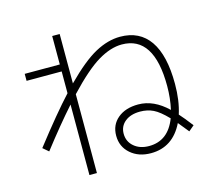

<svg xmlns="http://www.w3.org/2000/svg" viewBox="-116 -923 1231 1115"><g transform="rotate(-15 500.0 -365.0)"><path d="M77 -612H288V-783H333V-486Q440 -594 517 -635.5Q594 -677 667 -677Q784 -677 844.5 -589.5Q905 -502 905 -330Q905 -230 880 -152Q903 -127 947 -70L914 -42Q874 -92 862 -106Q799 23 667 23Q593 23 545 -19Q497 -61 497 -127Q497 -192 543.5 -231Q590 -270 667 -270Q760 -270 843 -190Q858 -257 858 -330Q858 -631 665 -631Q598 -631 521.5 -585.5Q445 -540 333 -421V53H288V-371Q200 -272 98 -140L64 -169Q200 -344 288 -439V-570H77ZM829 -143Q781 -193 745.5 -210Q710 -227 667 -227Q610 -227 576 -199.5Q542 -172 542 -127Q542 -80 577 -50Q612 -20 667 -20Q782 -20 829 -143Z"/></g></svg>

Font: M PLUS 1p Light
Style: Regular
Weight: 300
Version: Version 1.061